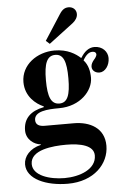

<svg xmlns="http://www.w3.org/2000/svg" viewBox="-62 -756 678 1038"><g transform="rotate(-5 277.0 -237.0)"><path d="M212 -542 232 -524 364 -624C381 -637 392 -654 392 -672C392 -696 374 -712 350 -712C332 -712 317 -705 301 -680ZM42 114C42 194 147 238 264 238C406 238 489 149 489 51C489 -45 411 -85 324 -85H166C138 -85 117 -94 117 -120C117 -168 188 -173 252 -173C368 -173 438 -253 438 -322C438 -356 431 -392 406 -419C424 -451 441 -461 457 -461C473 -461 478 -453 478 -445C478 -437 469 -424 462 -417C454 -407 446 -395 446 -381C446 -358 467 -346 486 -346C517 -346 542 -380 542 -420C542 -454 515 -486 470 -486C440 -486 415 -466 396 -434H393C369 -456 325 -486 254 -486C159 -486 72 -424 72 -330C72 -252 128 -208 170 -190V-186C98 -172 58 -134 58 -69C58 -20 100 10 136 13V16C76 30 42 71 42 114ZM194 -330C194 -421 211 -462 256 -462C300 -462 316 -421 316 -330C316 -239 300 -198 256 -198C211 -198 194 -239 194 -330ZM78 115C78 38 199 27 273 27C349 27 422 43 422 98C422 173 331 206 249 206C168 206 78 178 78 115Z"/></g></svg>

Font: Old Standard
Style: Bold
Weight: 700
Designer: Alexey Kryukov <alexios@thessalonica.org.ru>
Version: Version 2.0.2